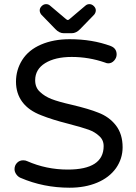

<svg xmlns="http://www.w3.org/2000/svg" viewBox="-20 -878 642 909"><path d="M242.2 -740.2 175.8 -808.6Q168 -818.4 168 -829.1Q168 -839.8 177.2 -849.1Q186.5 -858.4 198.2 -858.4Q209 -858.4 216.8 -851.6L293 -787.1Q298.8 -783.2 300.8 -783.2Q304.7 -783.2 308.6 -787.1L384.8 -851.6Q392.6 -858.4 403.3 -858.4Q415 -858.4 424.3 -849.1Q433.6 -839.8 433.6 -829.1Q433.6 -818.4 425.8 -808.6L359.4 -740.2Q340.8 -720.7 319.3 -720.7H282.2Q260.7 -720.7 242.2 -740.2ZM77.1 -36.1Q65.4 -41 57.1 -52.7Q48.8 -64.5 48.8 -77.1Q48.8 -94.7 60.5 -106.9Q72.3 -119.1 89.8 -119.1Q100.6 -119.1 108.4 -115.2Q199.2 -75.2 300.8 -75.2Q470.7 -75.2 470.7 -186.5Q470.7 -215.8 449.2 -234.4Q429.7 -252.9 400.4 -263.7Q371.1 -274.4 303.7 -292Q226.6 -311.5 175.8 -332Q116.2 -354.5 85.9 -395Q55.7 -435.5 55.7 -491.2Q55.7 -546.9 85 -593.8Q115.2 -641.6 174.3 -667Q233.4 -692.4 309.6 -692.4Q417 -692.4 503.9 -660.2Q532.2 -649.4 532.2 -620.1Q532.2 -604.5 520.5 -591.3Q508.8 -578.1 492.2 -578.1Q485.4 -578.1 476.6 -582Q400.4 -608.4 319.3 -608.4Q241.2 -608.4 193.8 -579.1Q146.5 -549.8 146.5 -498Q146.5 -462.9 169.9 -442.4Q191.4 -421.9 223.6 -409.2Q255.9 -396.5 320.3 -381.8Q402.3 -362.3 445.3 -344.7Q497.1 -325.2 528.8 -284.2Q560.5 -243.2 560.5 -180.7Q560.5 -127 529.3 -82Q497.1 -37.1 439.9 -13.2Q382.8 10.7 309.6 10.7Q185.5 10.7 77.1 -36.1Z"/></svg>

Font: jf-openhuninn-1.1
Style: Regular
Weight: 400
Designer: [Kosugi Maru]
      Designed by Motoya company      

      [Varela Round]
      Joe Prince(Latin component); Avraham Co
Foundry: justfont CO.,LTD.
Version: 1.1